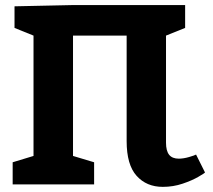

<svg xmlns="http://www.w3.org/2000/svg" viewBox="-20 -725 836 755"><path d="M620.1 9.8Q556.2 9.8 517.1 -33.7Q478 -77.1 478 -169.9V-585H267.1V-111.8L350.1 -86.9V0H29.8V-86.9L111.8 -111.8V-585L37.1 -615.2V-700.2L267.1 -705.1H708V-615.2L632.8 -585V-164.1Q632.8 -131.8 645 -116.5Q657.2 -101.1 683.1 -101.1Q701.2 -101.1 723.1 -107.4Q745.1 -113.8 751 -117.2L786.1 -46.9Q786.1 -44.9 760.5 -30Q734.9 -15.1 698 -2.7Q661.1 9.8 620.1 9.8Z"/></svg>

Font: Kadwa
Style: Bold
Weight: 700
Designer: Sol Matas
Foundry: Sol Matas
Version: Version 1.001;PS 001.000;hotconv 1.0.70;makeotf.lib2.5.58329